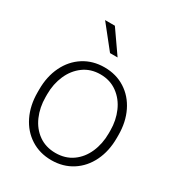

<svg xmlns="http://www.w3.org/2000/svg" viewBox="-179 -849 891 970"><g transform="rotate(30 266.5 -364.5)"><path d="M149 -739H206L298 -607H254ZM267 -531Q335 -531 387.5 -497.5Q440 -464 469 -404.5Q498 -345 498 -269V-252Q498 -176 469 -116.5Q440 -57 387.5 -23.5Q335 10 267 10Q199 10 146.5 -23.5Q94 -57 65 -116.5Q36 -176 36 -252V-269Q36 -345 65 -404.5Q94 -464 146.5 -497.5Q199 -531 267 -531ZM267 -32Q324 -32 365.5 -61.5Q407 -91 429 -141.5Q451 -192 451 -252V-269Q451 -328 429 -378.5Q407 -429 365 -459.5Q323 -490 267 -490Q210 -490 168.5 -459.5Q127 -429 105 -378.5Q83 -328 83 -269V-252Q83 -192 105 -141.5Q127 -91 168.5 -61.5Q210 -32 267 -32Z"/></g></svg>

Font: Freesentation 2 ExtraLight
Style: Regular
Weight: 260
Designer: glyphs from Roboto by Christian Robertson / Hangul glyphs from Noto Sans CJK(Source Han Sans) by Jang Soo-young and Kang
Foundry: PT&
Version: Version 2.001